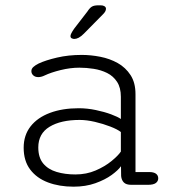

<svg xmlns="http://www.w3.org/2000/svg" viewBox="-20 -694 659 722"><path d="M474 1Q454.5 1 445.8 -7.8Q437 -16.5 435.5 -32L435 -69Q424.5 -54 399.8 -36Q375 -18 338.5 -5Q302 8 256.5 8Q203 8 160.5 -8Q118 -24 93.5 -56.5Q69 -89 69 -138.5Q69 -185.5 95 -218.8Q121 -252 167.8 -269.5Q214.5 -287 276 -287Q308 -287 340.2 -280.2Q372.5 -273.5 398 -264Q423.5 -254.5 434.5 -246.5V-330Q434.5 -364.5 420.2 -386.2Q406 -408 382.8 -419.5Q359.5 -431 332.2 -435.2Q305 -439.5 278.5 -439.5Q244.5 -439.5 208 -430.5Q171.5 -421.5 148.5 -410.5Q141.5 -407 135.2 -405.5Q129 -404 124 -404Q112.5 -404 105.2 -410.5Q98 -417 98 -426.5Q98 -435.5 105.5 -442.2Q113 -449 125 -455Q151.5 -467.5 194.5 -477.5Q237.5 -487.5 287 -487.5Q321.5 -487.5 357.2 -480.5Q393 -473.5 422.8 -456.8Q452.5 -440 471 -411.5Q489.5 -383 489.5 -340V-47H541.5Q558 -47 566.5 -40.8Q575 -34.5 575 -23.5Q575 -12.5 566 -5.8Q557 1 536 1ZM434.5 -197.5Q422 -207.5 395 -218Q368 -228.5 336.8 -235.8Q305.5 -243 279.5 -243Q208.5 -243 166.2 -217.2Q124 -191.5 124 -139.5Q124 -101.5 142.5 -79.2Q161 -57 192.8 -47.5Q224.5 -38 263.5 -38Q305 -38 339.8 -53Q374.5 -68 399.2 -88.2Q424 -108.5 434.5 -124ZM259 -547.5Q255 -547.5 250 -549.8Q245 -552 245 -558.5Q245 -566.5 259.5 -587L308.5 -650.5Q317.5 -664.5 325.8 -669.2Q334 -674 349.5 -674H359Q367.5 -674 373 -670.5Q378.5 -667 378.5 -661Q378.5 -651 367 -640L295.5 -567.5Q285 -557 276 -552.2Q267 -547.5 259 -547.5Z"/></svg>

Font: Sono ExtraLight Monospace Light
Style: Regular
Weight: 300
Version: Version 2.112